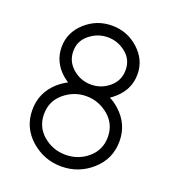

<svg xmlns="http://www.w3.org/2000/svg" viewBox="-132 -814 837 928"><g transform="rotate(20 286.5 -350.0)"><path d="M287 -349Q351 -349 402 -306Q451 -264 451 -198Q451 -132 402 -90Q353 -48 287 -48Q222 -48 172 -90Q123 -132 123 -198Q123 -264 172 -306Q223 -349 287 -349ZM287 -652Q339 -652 381 -618Q421 -585 421 -532Q421 -478 381 -444Q340 -409 287 -409Q234 -409 193 -444Q152 -479 152 -532Q152 -585 193 -618Q235 -652 287 -652ZM287 -712Q209 -712 151 -660Q92 -607 92 -532Q92 -456 151 -403Q158 -397 165.5 -391.5Q173 -386 180 -381Q154 -368 130 -347Q63 -287 63 -198Q63 -108 130 -48Q198 12 287 12Q377 12 444 -48Q511 -108 511 -198Q511 -287 444 -347Q432 -358 420.5 -366Q409 -374 395 -381Q403 -386 409.5 -391.5Q416 -397 423 -403Q482 -456 482 -532Q482 -607 423 -660Q365 -712 287 -712Z"/></g></svg>

Font: Unageo Variable
Style: Regular
Weight: 300
Designer: Richard Sepsi
Foundry: Richard Sepsi
Version: Version 2.200